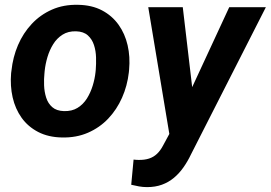

<svg xmlns="http://www.w3.org/2000/svg" viewBox="-20 -558 1118 793"><path d="M25.9 -255.9 27.3 -266.1Q33.2 -322.3 54.4 -371.8Q75.7 -421.4 111.1 -459.2Q146.5 -497.1 194.6 -518.3Q242.7 -539.6 302.7 -538.1Q359.9 -537.1 401.4 -515.1Q442.9 -493.2 469.5 -456.1Q496.1 -418.9 507.1 -371.1Q518.1 -323.2 513.2 -270L512.2 -259.3Q505.9 -203.6 484.1 -154.5Q462.4 -105.5 427 -68.1Q391.6 -30.8 343.3 -9.8Q294.9 11.2 235.8 9.8Q179.7 8.8 137.7 -12.9Q95.7 -34.7 69.3 -71.5Q43 -108.4 32.2 -155.8Q21.5 -203.1 25.9 -255.9ZM164.6 -266.1 163.6 -255.4Q161.1 -231.9 162.1 -205.3Q163.1 -178.7 170.7 -154.8Q178.2 -130.9 195.8 -115.5Q213.4 -100.1 244.1 -99.1Q276.9 -98.1 300.3 -112.5Q323.7 -127 338.9 -151.1Q354 -175.3 362.8 -203.9Q371.6 -232.4 374.5 -259.8L375.5 -270Q377.4 -293.5 376.7 -320.6Q376 -347.7 368.2 -371.8Q360.4 -396 342.8 -411.9Q325.2 -427.7 294.4 -428.7Q261.7 -429.7 238.3 -414.8Q214.8 -399.9 199.7 -375.5Q184.6 -351.1 176 -322.3Q167.5 -293.5 164.6 -266.1ZM712.9 -66.9 926.8 -528.3H1078.1L768.6 80.1Q754.9 108.9 737.5 133.5Q720.2 158.2 698.2 176.5Q676.3 194.8 648.9 204.8Q621.6 214.8 587.4 214.8Q570.3 214.8 554.2 211.9Q538.1 209 522 205.1L531.7 101.1Q537.1 101.6 542.2 102.1Q547.4 102.5 552.2 102.5Q576.7 103 595.5 96.9Q614.3 90.8 628.4 77.4Q642.6 64 653.8 42.5ZM734.9 -528.3 780.8 -138.2 774.4 3.9 682.6 14.6 592.3 -528.3Z"/></svg>

Font: Roboto
Style: Bold Italic
Weight: 700
Italic angle: -12°
Designer: Christian Robertson
Foundry: Google
Version: Version 3.0